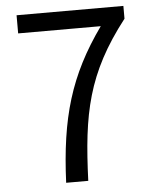

<svg xmlns="http://www.w3.org/2000/svg" viewBox="-53 -777 660 822"><g transform="rotate(-5 277.5 -366.5)"><path d="M198 0H293C304 -287 336 -457 508 -678V-733H49V-655H404C261 -455 210 -278 198 0Z"/></g></svg>

Font: Noto Sans JP Regular
Style: Regular
Weight: 400
Designer: Ryoko NISHIZUKA (kana & ideographs); Paul D. Hunt (Latin, Greek & Cyrillic); Wenlong ZHANG (bopomofo); Sandoll Communica
Foundry: Adobe Systems Incorporated
Version: Version 1.004;PS 1.004;hotconv 1.0.82;makeotf.lib2.5.63406